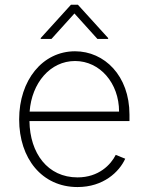

<svg xmlns="http://www.w3.org/2000/svg" viewBox="-20 -767 618 799"><path d="M302.6 11.4C410.2 11.4 476.2 -51.5 501.1 -106.5L461.6 -122.5C441.4 -82 391.3 -28.8 302.6 -28.8C178.6 -28.8 104.4 -128.9 102.6 -263.1H518.8V-290.1C518.8 -452.1 414.4 -553.6 292.3 -553.6C157 -553.6 59.7 -433.2 59.7 -270.2C59.7 -107.6 154.5 11.4 302.6 11.4ZM103.3 -302.6C111.9 -421.5 188.9 -513.1 292.3 -513.1C396 -513.1 475.5 -420.8 475.5 -302.6ZM194.2 -605.1 289.8 -710.9 385.3 -605.1H430V-608.7L304.3 -747.2H275.2L149.5 -608.7V-605.1Z"/></svg>

Font: Karasuma Gothic
Style: Thin
Weight: 200
Designer: Rasmus Andersson / Ryoko Ishizuka
Foundry: rsms
Version: Version 1.00